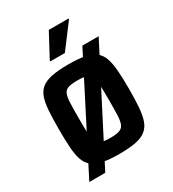

<svg xmlns="http://www.w3.org/2000/svg" viewBox="-187 -822 880 979"><g transform="rotate(-30 253.0 -332.5)"><path d="M47 55 364 -565H460L141 55ZM254 8Q196 8 157.5 0.5Q119 -7 96.5 -25Q74 -43 63.5 -73Q53 -103 50 -148Q47 -193 47 -255Q47 -318 50 -363Q53 -408 63.5 -438Q74 -468 96.5 -485.5Q119 -503 157.5 -510.5Q196 -518 254 -518Q312 -518 349.5 -510.5Q387 -503 409.5 -485.5Q432 -468 442.5 -438Q453 -408 456.5 -363Q460 -318 460 -255Q460 -193 456.5 -148Q453 -103 442.5 -73Q432 -43 409.5 -25Q387 -7 349.5 0.5Q312 8 254 8ZM253 -86Q287 -86 305.5 -92Q324 -98 332 -115Q340 -132 341.5 -166Q343 -200 343 -255Q343 -312 341.5 -345.5Q340 -379 332 -396Q324 -413 305.5 -418.5Q287 -424 253 -424Q220 -424 201 -418.5Q182 -413 174 -396Q166 -379 164.5 -345.5Q163 -312 163 -255Q163 -199 164.5 -165Q166 -131 174 -114.5Q182 -98 201 -92Q220 -86 253 -86ZM182 -577V-582L256 -720H372V-715L268 -577Z"/></g></svg>

Font: Saira SemiCondensed SemiBold
Style: Regular
Weight: 600
Width: 4
Designer: Hector Gatti with collaboration of the Omnibus-Type team
Foundry: Omnibus-Type
Version: Version 1.101